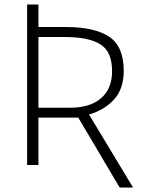

<svg xmlns="http://www.w3.org/2000/svg" viewBox="-20 -734 634 854"><path d="M512.2 100.1 328.1 -210.9H150.9V0H100.6V-713.9H150.9V-613.8H273.9Q400.9 -613.8 465.6 -570.6Q530.3 -527.3 530.3 -419.4Q530.3 -337.9 486.8 -291Q443.4 -244.1 376 -224.6L571.8 100.1ZM150.9 -254.9H293Q379.9 -254.9 429.2 -296.9Q478.5 -338.9 478.5 -417.5Q478.5 -503.9 426.8 -536.6Q375 -569.3 269 -569.3H150.9Z"/></svg>

Font: Open Sans Light
Style: Regular
Weight: 300
Designer: Monotype Design Team
Foundry: Monotype Imaging Inc.
Version: Version 3.000; ttfautohint (v1.8.4)